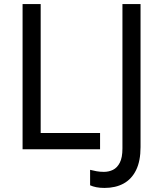

<svg xmlns="http://www.w3.org/2000/svg" viewBox="-20 -734 796 944"><path d="M91 0V-714H180V-80H472V0ZM494 190Q471 190 453.5 186.5Q436 183 423 177V101Q438 105 455 108Q472 111 491 111Q515 111 535.5 101Q556 91 569 66Q582 41 582 -4V-714H671V-11Q671 58 649 102.5Q627 147 587.5 168.5Q548 190 494 190Z"/></svg>

Font: Noto Sans Display
Style: Regular
Weight: 400
Designer: Monotype Design Team
Foundry: Monotype Imaging Inc.
Version: Version 2.003